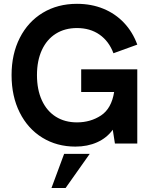

<svg xmlns="http://www.w3.org/2000/svg" viewBox="-20 -732 775 979"><path d="M39 -349Q39 -456.5 81 -539Q123 -621.5 198.5 -667Q274 -712.5 372.5 -712.5Q446 -712.5 507 -687.5Q568 -662.5 612.2 -615.8Q656.5 -569 680 -504.5L558.5 -460.5Q535.5 -522 487.5 -555.5Q439.5 -589 372.5 -589Q310.5 -589 264.5 -560Q218.5 -531 193.5 -476.8Q168.5 -422.5 168.5 -349Q168.5 -275 193.5 -220.5Q218.5 -166 264.5 -137Q310.5 -108 372.5 -108Q441.5 -108 495 -143.2Q548.5 -178.5 562 -263H394V-378.5H680V0H566L555 -70.5Q524.5 -28.5 475.2 -6.5Q426 15.5 364.5 15.5Q270 15.5 196 -30Q122 -75.5 80.5 -158.2Q39 -241 39 -349ZM307 52.5H437.5L314.5 226.5H242.5Z"/></svg>

Font: HK Grotesk
Style: Bold
Weight: 700
Designer: Alfredo Marco Pradil
Foundry: Hanken Design Co.
Version: Version 3.001